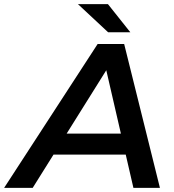

<svg xmlns="http://www.w3.org/2000/svg" viewBox="-78 -914 847 934"><path d="M-58 0 397 -700H526L700 0H571L425 -633H477L81 0ZM120 -162 175 -264H552L569 -162ZM448 -757 301 -894H447L556 -757Z"/></svg>

Font: MOST Montserrat SemiBold
Style: Italic
Weight: 600
Italic angle: -11.3°
Designer: Julieta Ulanovsky
Foundry: Julieta Ulanovsky
Version: Version 8.000;March 11, 2024;FontCreator 15.0.0.2926 64-bit